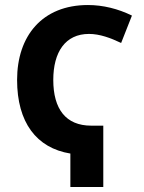

<svg xmlns="http://www.w3.org/2000/svg" viewBox="-20 -744 574 764"><path d="M330 -724C148 -724 48 -601 48 -426C48 -257 125 -155 260 -133V0H391V-244H343C242 -244 192 -310 192 -426C192 -537 240 -609 334 -609C377 -609 420 -593 462 -573L505 -682C450 -709 390 -724 330 -724Z"/></svg>

Font: Noto Sans Display SemiCondensed
Style: Bold
Weight: 700
Width: 4
Designer: Monotype Design Team
Foundry: Monotype Imaging Inc.
Version: Version 1.900